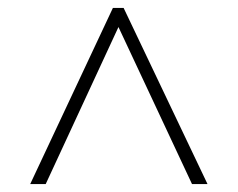

<svg xmlns="http://www.w3.org/2000/svg" viewBox="-20 -734 599 483"><path d="M56 -271 264 -714H291L502 -271H463L278 -666L95 -271Z"/></svg>

Font: Noto Rashi Hebrew ExtraLight
Style: Regular
Weight: 250
Version: Version 1.006